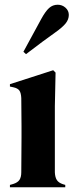

<svg xmlns="http://www.w3.org/2000/svg" viewBox="-20 -792 320 812"><path d="M22 -10 36 -14Q55 -20 62.5 -31.5Q70 -43 70 -64L71 -210V-258L70 -377Q69 -399 62 -409Q55 -419 36 -423L22 -426V-436L205 -495L215 -485L212 -343V-210V-63Q213 -42 220.5 -30.5Q228 -19 246 -13L256 -10V0H22ZM98 -608 154 -711Q172 -744 187.5 -758Q203 -772 224 -772Q243 -772 257 -759.5Q271 -747 271 -729Q271 -710 258 -693.5Q245 -677 214 -655Q167 -622 90 -563L79 -573Z"/></svg>

Font: DeepMind Serif Display
Style: Regular
Weight: 800
Designer: Frank Grießhammer / Modifications: Colophon Foundry
Foundry: Colophon Foundry
Version: Version 5.002